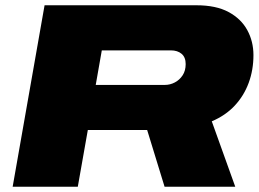

<svg xmlns="http://www.w3.org/2000/svg" viewBox="-20 -708 983 728"><path d="M28 0 149 -688H725Q799 -688 846.5 -662.5Q894 -637 917.5 -594Q941 -551 941 -499Q941 -443 923 -394Q905 -345 870 -307.5Q835 -270 783 -248L872 0H604L538 -215H313L275 0ZM343 -386H605Q625 -386 643 -395.5Q661 -405 672.5 -422.5Q684 -440 684 -465Q684 -491 668.5 -504Q653 -517 628 -517H366Z"/></svg>

Font: Archivo Expanded Black
Style: Italic
Weight: 900
Width: 7
Italic angle: -10°
Designer: Hector Gatti
Foundry: Omnibus-Type
Version: Version 2.001